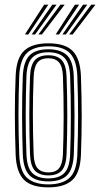

<svg xmlns="http://www.w3.org/2000/svg" viewBox="-20 -792 427 819"><path d="M186.2 7.2Q114.5 7.2 82.1 -25.2Q49.8 -57.8 46.8 -131.2Q43.5 -221.8 43.4 -302.8Q43.2 -383.8 46.8 -469.8Q50 -545.2 83.6 -576.2Q117.2 -607.2 186.2 -607.2Q258.2 -607.2 290.1 -574.5Q322 -541.8 325.2 -468.8Q328.5 -377.8 328.5 -296.8Q328.5 -215.8 325.2 -130.5Q322 -54.8 288.4 -23.8Q254.8 7.2 186.2 7.2ZM186.2 -5.5Q246 -5.5 276.4 -33.2Q306.8 -61 309.8 -130.8Q313 -215.8 313.1 -295.2Q313.2 -374.8 309.8 -468Q307.2 -533.2 279.4 -563.9Q251.5 -594.5 186.2 -594.5Q123.2 -594.5 94 -565.1Q64.8 -535.8 62 -467Q59 -390.8 58.8 -308.1Q58.5 -225.5 62.2 -130.8Q65 -60.2 96 -32.9Q127 -5.5 186.2 -5.5ZM186.2 -18.2Q131.2 -18.2 105.5 -44.6Q79.8 -71 77.2 -133.8Q74.5 -211.5 74.2 -297.1Q74 -382.8 77.2 -466.5Q80 -529.2 105.8 -555.5Q131.5 -581.8 186.2 -581.8Q238.2 -581.8 265.1 -556.8Q292 -531.8 294.5 -468.8Q297.5 -380.8 297.8 -299.1Q298 -217.5 294.8 -133.8Q292 -70.5 266.1 -44.4Q240.2 -18.2 186.2 -18.2ZM186.2 -31Q232.2 -31 254.6 -54.1Q277 -77.2 279.2 -134.2Q282 -205.8 282.2 -290Q282.5 -374.2 279.2 -465.8Q277 -523.2 254.2 -546.1Q231.5 -569 186.2 -569Q140 -569 117.5 -545.8Q95 -522.5 92.8 -466Q90 -393.8 89.6 -309.8Q89.2 -225.8 92.8 -133.8Q95 -76 118.2 -53.5Q141.5 -31 186.2 -31ZM186.2 -43.8Q149.2 -43.8 129.6 -63.5Q110 -83.2 108 -134.5Q102 -300 108 -465Q110 -514.2 128.5 -535.2Q147 -556.2 186.2 -556.2Q223 -556.2 242.5 -536.5Q262 -516.8 264 -465.5Q267 -381.5 267 -297.8Q267 -214 264 -134.8Q262 -85 243.2 -64.4Q224.5 -43.8 186.2 -43.8ZM186.2 -56.5Q218 -56.5 232.5 -75.1Q247 -93.8 248.5 -135.5Q251.2 -210.2 251.5 -291.4Q251.8 -372.5 248.5 -465Q247 -508.5 231.5 -526Q216 -543.5 186.2 -543.5Q154 -543.5 139.5 -524.8Q125 -506 123.5 -464.2Q120.2 -382.2 120.2 -304.1Q120.2 -226 123.5 -134.8Q125 -91 140.8 -73.8Q156.5 -56.5 186.2 -56.5ZM86.2 -645 168.2 -772H186.2L100.8 -645ZM115 -645 203 -772H221L129.8 -645ZM143.8 -645 237.8 -772H255.8L158.8 -645ZM217.5 -645 299.5 -772H317.5L232 -645ZM246.2 -645 334.2 -772H352.2L261 -645ZM275 -645 369 -772H387L290 -645Z"/></svg>

Font: Big Shoulders Inline Display Medium
Style: Regular
Weight: 500
Designer: Patric King
Foundry: XO Type Co
Version: Version 1.000